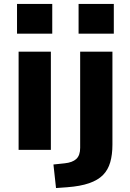

<svg xmlns="http://www.w3.org/2000/svg" viewBox="-20 -757 658 970"><path d="M66 -587V-737H244V-587ZM74 0V-496H237V0ZM377 -587V-737H555V-587ZM263 193 250 74 307 68Q346 64 365.5 46Q385 28 385 -10V-496H548V-26Q548 24 537 62.5Q526 101 500.5 127Q475 153 430.5 168.5Q386 184 319 189Z"/></svg>

Font: Nunito Sans 10pt SemiExpanded ExtraBold
Style: Regular
Weight: 800
Width: 6
Designer: Vernon Adams
Foundry: Vernon Adams
Version: Version 3.101;gftools[0.9.27]